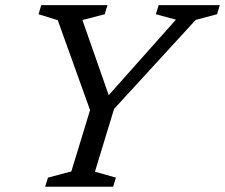

<svg xmlns="http://www.w3.org/2000/svg" viewBox="-20 -708 854 728"><path d="M647 -633.5 571 -654 581.5 -688.5H813.5L803 -654L722 -632.5L412.5 -295L340 -57L419.5 -34.5L409 0H151L162 -34.5L250.5 -58L321.5 -290.5L199 -631.5L126 -654L136.5 -688.5H387.5L377 -654L292.5 -632L400 -325L373 -325.5Z"/></svg>

Font: Newsreader 12pt
Style: Italic
Weight: 400
Italic angle: -17°
Version: Version 1.003